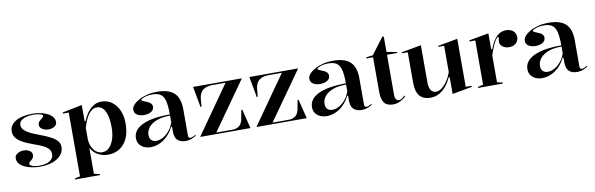

<svg xmlns="http://www.w3.org/2000/svg" viewBox="-54 -1183 5893 1902"><g transform="rotate(-10 2892.5 -232.0)"><path d="M264 15Q218 15 177 6.5Q136 -2 104.5 -17.5Q73 -33 55 -55.5Q37 -78 37 -107Q37 -129 50 -143Q63 -157 83.5 -164.5Q104 -172 125 -172Q148 -172 167.5 -165Q187 -158 199 -145Q211 -132 211 -112Q211 -98 205 -86.5Q199 -75 186 -64Q170 -52 164.5 -44.5Q159 -37 159 -28Q159 -21 171 -13.5Q183 -6 205 -1Q227 4 257 4Q298 4 330 -6Q362 -16 380.5 -36.5Q399 -57 399 -89Q399 -115 383.5 -136Q368 -157 332 -176Q296 -195 233 -216Q162 -241 120.5 -266Q79 -291 61.5 -318.5Q44 -346 44 -378Q44 -441 106.5 -478Q169 -515 277 -515Q335 -515 384 -500Q433 -485 463 -458.5Q493 -432 493 -395Q493 -375 481 -361.5Q469 -348 449.5 -341Q430 -334 409 -334Q393 -334 377 -338Q361 -342 348 -349.5Q335 -357 327 -368.5Q319 -380 319 -394Q319 -423 349 -444Q365 -456 371 -463Q377 -470 377 -477Q377 -482 370.5 -487Q364 -492 351.5 -495.5Q339 -499 322 -501.5Q305 -504 285 -504Q244 -504 211 -495Q178 -486 158.5 -468.5Q139 -451 139 -424Q139 -398 159 -376.5Q179 -355 215.5 -336Q252 -317 303 -299Q378 -271 421.5 -247.5Q465 -224 484 -199Q503 -174 503 -143Q503 -103 483.5 -74Q464 -45 431 -25Q398 -5 355 5Q312 15 264 15Z M579 200V190L633 178V-464H574V-475L773 -515V-356L781 -348Q792 -376 808.5 -405.5Q825 -435 848 -459.5Q871 -484 901 -499.5Q931 -515 968 -515Q1029 -515 1074 -482Q1119 -449 1144 -392Q1169 -335 1169 -262Q1169 -169 1139.5 -107.5Q1110 -46 1059.5 -15.5Q1009 15 948 15Q901 15 864.5 -1Q828 -17 805.5 -40Q783 -63 773 -85V177L832 190V200ZM893 -19Q934 -19 963.5 -48.5Q993 -78 1009.5 -129Q1026 -180 1026 -245Q1026 -319 1012.5 -368Q999 -417 974.5 -441.5Q950 -466 916 -466Q890 -466 869 -453Q848 -440 830.5 -415.5Q813 -391 799 -358.5Q785 -326 773 -286V-172Q773 -144 781.5 -117Q790 -90 805.5 -67.5Q821 -45 843 -32Q865 -19 893 -19Z M1527 -515Q1587 -515 1630.5 -502Q1674 -489 1702 -462Q1730 -435 1743 -394Q1756 -353 1756 -298V-34Q1756 -22 1761.5 -15Q1767 -8 1777 -8Q1787 -8 1801.5 -14Q1816 -20 1831 -30V-20Q1818 -10 1800.5 -2Q1783 6 1763.5 10.5Q1744 15 1725 15Q1675 15 1645.5 -11.5Q1616 -38 1616 -98Q1616 -114 1616 -121.5Q1616 -129 1616 -133.5Q1616 -138 1616 -144L1608 -150Q1589 -111 1563.5 -80.5Q1538 -50 1507 -28.5Q1476 -7 1443 4Q1410 15 1377 15Q1340 15 1310 2Q1280 -11 1262 -36Q1244 -61 1244 -97Q1244 -181 1339.5 -226.5Q1435 -272 1616 -272Q1616 -357 1604 -406Q1592 -455 1562.5 -476Q1533 -497 1478 -497Q1445 -497 1419 -490.5Q1393 -484 1378 -476Q1363 -468 1363 -461Q1363 -456 1374 -450Q1385 -444 1412 -434Q1465 -415 1465 -377Q1465 -345 1436 -327.5Q1407 -310 1365 -310Q1324 -310 1295.5 -327.5Q1267 -345 1267 -379Q1267 -404 1288 -428Q1309 -452 1345.5 -472Q1382 -492 1429 -503.5Q1476 -515 1527 -515ZM1616 -260Q1532 -260 1478 -238Q1424 -216 1398 -181.5Q1372 -147 1372 -107Q1372 -83 1381 -67.5Q1390 -52 1405 -44.5Q1420 -37 1440 -37Q1462 -37 1486.5 -46Q1511 -55 1535 -74Q1559 -93 1580.5 -122Q1602 -151 1616 -192Z M1873 0 2214 -485H2080Q2023 -485 1987.5 -459Q1952 -433 1945 -373L1938 -292H1928L1890 -500H2381L2038 -15H2201Q2243 -15 2271 -38Q2299 -61 2307 -116L2321 -193H2331L2379 0Z M2439 0 2780 -485H2646Q2589 -485 2553.5 -459Q2518 -433 2511 -373L2504 -292H2494L2456 -500H2947L2604 -15H2767Q2809 -15 2837 -38Q2865 -61 2873 -116L2887 -193H2897L2945 0Z M3298 -515Q3358 -515 3401.5 -502Q3445 -489 3473 -462Q3501 -435 3514 -394Q3527 -353 3527 -298V-34Q3527 -22 3532.5 -15Q3538 -8 3548 -8Q3558 -8 3572.5 -14Q3587 -20 3602 -30V-20Q3589 -10 3571.5 -2Q3554 6 3534.5 10.5Q3515 15 3496 15Q3446 15 3416.5 -11.5Q3387 -38 3387 -98Q3387 -114 3387 -121.5Q3387 -129 3387 -133.5Q3387 -138 3387 -144L3379 -150Q3360 -111 3334.5 -80.5Q3309 -50 3278 -28.5Q3247 -7 3214 4Q3181 15 3148 15Q3111 15 3081 2Q3051 -11 3033 -36Q3015 -61 3015 -97Q3015 -181 3110.5 -226.5Q3206 -272 3387 -272Q3387 -357 3375 -406Q3363 -455 3333.5 -476Q3304 -497 3249 -497Q3216 -497 3190 -490.5Q3164 -484 3149 -476Q3134 -468 3134 -461Q3134 -456 3145 -450Q3156 -444 3183 -434Q3236 -415 3236 -377Q3236 -345 3207 -327.5Q3178 -310 3136 -310Q3095 -310 3066.5 -327.5Q3038 -345 3038 -379Q3038 -404 3059 -428Q3080 -452 3116.5 -472Q3153 -492 3200 -503.5Q3247 -515 3298 -515ZM3387 -260Q3303 -260 3249 -238Q3195 -216 3169 -181.5Q3143 -147 3143 -107Q3143 -83 3152 -67.5Q3161 -52 3176 -44.5Q3191 -37 3211 -37Q3233 -37 3257.5 -46Q3282 -55 3306 -74Q3330 -93 3351.5 -122Q3373 -151 3387 -192Z M3814 15Q3751 15 3724 -21Q3697 -57 3697 -129V-480H3629V-490L3698 -500L3822 -664H3837V-509L3940 -490V-480H3837V-83Q3837 -48 3847.5 -32.5Q3858 -17 3876 -17Q3892 -17 3907 -27.5Q3922 -38 3937 -54L3940 -40Q3929 -30 3914.5 -20Q3900 -10 3884 -2Q3868 6 3850.5 10.5Q3833 15 3814 15Z M4190 14Q4117 14 4080.5 -29.5Q4044 -73 4044 -161V-469H3985V-479L4184 -515V-141Q4184 -89 4202 -62Q4220 -35 4253 -35Q4282 -35 4311.5 -57.5Q4341 -80 4367 -118.5Q4393 -157 4410 -206V-469H4352V-479L4550 -515V-32H4609V-21L4410 15V-149L4402 -157Q4362 -71 4308.5 -28.5Q4255 14 4190 14Z M4669 0V-10L4723 -23V-468H4665V-479L4863 -515V-358L4871 -350Q4885 -383 4898.5 -409.5Q4912 -436 4926 -453Q4950 -485 4978.5 -500Q5007 -515 5042 -515Q5066 -515 5088 -505.5Q5110 -496 5124 -476.5Q5138 -457 5138 -427Q5138 -404 5126 -385Q5114 -366 5093 -355Q5072 -344 5042 -344Q5016 -344 4995 -353.5Q4974 -363 4962.5 -379.5Q4951 -396 4951 -417Q4951 -425 4952.5 -431.5Q4954 -438 4955.5 -444Q4957 -450 4957 -455Q4957 -462 4952 -462Q4943 -462 4930.5 -445Q4918 -428 4901 -393Q4892 -373 4882 -347Q4872 -321 4863 -292V-23L4918 -10V0Z M5465 -515Q5525 -515 5568.5 -502Q5612 -489 5640 -462Q5668 -435 5681 -394Q5694 -353 5694 -298V-34Q5694 -22 5699.5 -15Q5705 -8 5715 -8Q5725 -8 5739.5 -14Q5754 -20 5769 -30V-20Q5756 -10 5738.5 -2Q5721 6 5701.5 10.5Q5682 15 5663 15Q5613 15 5583.5 -11.5Q5554 -38 5554 -98Q5554 -114 5554 -121.5Q5554 -129 5554 -133.5Q5554 -138 5554 -144L5546 -150Q5527 -111 5501.5 -80.5Q5476 -50 5445 -28.5Q5414 -7 5381 4Q5348 15 5315 15Q5278 15 5248 2Q5218 -11 5200 -36Q5182 -61 5182 -97Q5182 -181 5277.5 -226.5Q5373 -272 5554 -272Q5554 -357 5542 -406Q5530 -455 5500.5 -476Q5471 -497 5416 -497Q5383 -497 5357 -490.5Q5331 -484 5316 -476Q5301 -468 5301 -461Q5301 -456 5312 -450Q5323 -444 5350 -434Q5403 -415 5403 -377Q5403 -345 5374 -327.5Q5345 -310 5303 -310Q5262 -310 5233.5 -327.5Q5205 -345 5205 -379Q5205 -404 5226 -428Q5247 -452 5283.5 -472Q5320 -492 5367 -503.5Q5414 -515 5465 -515ZM5554 -260Q5470 -260 5416 -238Q5362 -216 5336 -181.5Q5310 -147 5310 -107Q5310 -83 5319 -67.5Q5328 -52 5343 -44.5Q5358 -37 5378 -37Q5400 -37 5424.5 -46Q5449 -55 5473 -74Q5497 -93 5518.5 -122Q5540 -151 5554 -192Z"/></g></svg>

Font: Kalnia Thin Medium
Style: Regular
Weight: 500
Version: Version 1.105